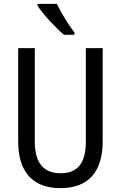

<svg xmlns="http://www.w3.org/2000/svg" viewBox="-20 -963 625 993"><path d="M274 -943H174V-934C199 -893 269 -818 311 -783H365V-795C336 -832 295 -898 274 -943ZM511 -232V-714H424V-232C424 -121 383 -67 294 -67C206 -67 160 -119 160 -231V-714H74V-232C74 -73 150 10 292 10C438 10 511 -75 511 -232Z"/></svg>

Font: Noto Sans Sinhala Condensed
Style: Regular
Weight: 400
Width: 3
Designer: Jelle Bosma - Monotype Design Team
Foundry: Monotype Imaging Inc.
Version: Version 2.006